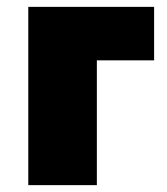

<svg xmlns="http://www.w3.org/2000/svg" viewBox="-20 -540 488 560"><path d="M62.5 0V-520H429.5V-364H262.5V0Z"/></svg>

Font: Geologica Roman Black
Style: Regular
Weight: 900
Designer: Sindre Bremnes, Frode Helland
Foundry: Monokrom Skriftforlag AS
Version: Version 1.010;gftools[0.9.28]